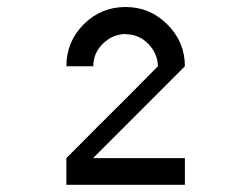

<svg xmlns="http://www.w3.org/2000/svg" viewBox="-20 -853 707 540"><path d="M500 -333.3H166.7V-408.3Q265.8 -508.3 333.3 -575L424.2 -666.7Q423.3 -702.5 397.1 -729.6Q370.8 -756.7 333.3 -756.7V-757.5Q296.7 -756.7 269.6 -730.4Q242.5 -704.2 242.5 -666.7H166.7Q166.7 -735.8 215.4 -784.6Q264.2 -833.3 333.3 -833.3Q401.7 -833.3 450.8 -784.2Q500 -735 500 -666.7L241.7 -408.3H500Z"/></svg>

Font: 0xA000-Mono
Style: Mono
Weight: 400
Version: Version 0.1